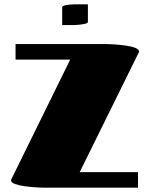

<svg xmlns="http://www.w3.org/2000/svg" viewBox="-20 -869 694 889"><path d="M52 -593V-665H475Q484 -665 507.5 -663.5Q531 -662 558.5 -658.5Q586 -655 605 -648Q624 -641 624 -629L349 -72H619V0H179Q170 0 146.5 -1.5Q123 -3 96 -6.5Q69 -10 49.5 -17Q30 -24 31 -36L305 -593ZM268 -753V-835Q268 -841 280.5 -844Q293 -847 307.5 -848Q322 -849 327 -849H387V-768Q387 -762 374 -759Q361 -756 346.5 -754.5Q332 -753 327 -753Z"/></svg>

Font: Gajraj One
Style: Regular
Weight: 400
Designer: Saurabh Sharma
Foundry: Saurabh Sharma
Version: Version 1.000